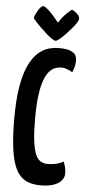

<svg xmlns="http://www.w3.org/2000/svg" viewBox="-62 -954 453 999"><g transform="rotate(5 165.0 -455.0)"><path d="M190 10Q158 10 131.5 2Q105 -6 84.5 -26.5Q64 -47 50.5 -84.5Q37 -122 30 -181Q23 -240 23 -325Q23 -425 35 -493.5Q47 -562 67.5 -604.5Q88 -647 113.5 -670Q139 -693 167 -701.5Q195 -710 222 -710Q263 -710 283.5 -701.5Q304 -693 310.5 -680Q317 -667 317 -652Q317 -634 312.5 -618Q308 -602 302 -590Q296 -595 287.5 -599Q279 -603 268.5 -606.5Q258 -610 246 -610Q228 -610 211 -603.5Q194 -597 179.5 -579.5Q165 -562 154 -530.5Q143 -499 137 -450.5Q131 -402 131 -333Q131 -264 136.5 -219.5Q142 -175 152 -150Q162 -125 178 -114.5Q194 -104 216 -104Q241 -104 263 -109.5Q285 -115 298 -124Q304 -112 308 -96Q312 -80 312 -63Q312 -42 297.5 -25Q283 -8 255.5 1Q228 10 190 10ZM202 -746Q195 -746 182.5 -754.5Q170 -763 154.5 -776.5Q139 -790 123.5 -805Q108 -820 96 -833Q84 -846 78 -855Q85 -877 98.5 -898.5Q112 -920 123 -920Q129 -920 139.5 -912Q150 -904 161.5 -892.5Q173 -881 183 -869Q193 -857 199.5 -849Q206 -841 206 -841Q223 -868 238.5 -884Q254 -900 263.5 -907.5Q273 -915 273 -915Q292 -906 303 -894Q314 -882 314 -871Q314 -863 304.5 -848.5Q295 -834 280 -816.5Q265 -799 249 -782.5Q233 -766 220 -756Q207 -746 202 -746Z"/></g></svg>

Font: Yanone Kaffeesatz SemiBold
Style: Regular
Weight: 600
Designer: Yanone (Cyrillic: Daniel Pouzeot, Huerta Tipografica, and Cyreal)
Foundry: Yanone
Version: Version 2.003